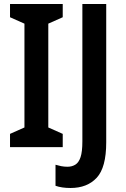

<svg xmlns="http://www.w3.org/2000/svg" viewBox="-20 -734 627 958"><path d="M293 0H30V-66L102 -98V-616L30 -648V-714H293V-648L221 -616V-98L293 -66ZM332 204Q288 204 257 193V88Q270 92 285 95Q300 98 317 98Q339 98 356 87.5Q373 77 382 50Q391 23 391 -29V-714H510V-24Q510 102 462.5 153Q415 204 332 204Z"/></svg>

Font: Noto Sans Gurmukhi Condensed SemiBold
Style: Regular
Weight: 600
Width: 3
Designer: Jelle Bosma - Monotype Design Team
Foundry: Monotype Imaging Inc.
Version: Version 2.004; ttfautohint (v1.8.4.7-5d5b)